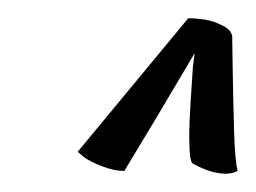

<svg xmlns="http://www.w3.org/2000/svg" viewBox="-20 -677 280 210"><path d="M65 -511 185 -656Q185 -657 187 -657Q195 -657 204.5 -655.5Q214 -654 224.5 -648.5Q235 -643 234 -634Q234 -633 234.5 -601.5Q235 -570 236 -535Q237 -500 240 -490Q234 -487 227 -487Q211 -487 191 -498Q187 -500 187 -527Q187 -543 188.5 -566Q190 -589 191 -604L193 -619Q150 -546 116 -490Q105 -490 92 -495Q79 -500 72 -505Z"/></svg>

Font: Vervelle
Style: Script
Weight: 400
Monospace: yes
Designer: Nur Solikh
Foundry: Astageni Type
Version: Version 1.0